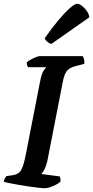

<svg xmlns="http://www.w3.org/2000/svg" viewBox="-30 -1003 496 1023"><path d="M205 0Q198 0 176.5 -2.5Q155 -5 127 -9Q99 -13 70 -18Q41 -23 19 -27.5Q-3 -32 -10 -35Q-9 -44 -4 -52.5Q1 -61 5 -65L36 -69Q69 -74 82 -96Q95 -118 106 -172L183 -566Q192 -612 203 -627.5Q214 -643 217 -645H120Q117 -648 114.5 -654.5Q112 -661 113 -671Q120 -678 134 -685.5Q148 -693 161.5 -698.5Q175 -704 181 -704H411Q414 -699 417.5 -688.5Q421 -678 419 -663L370 -650Q337 -641 324 -622Q311 -603 304 -564L222 -144Q216 -118 206.5 -100Q197 -82 190 -76L288 -63Q291 -59 292 -50Q293 -41 292 -35Q276 -21 250 -10.5Q224 0 205 0ZM244 -769Q231 -772 221 -781.5Q211 -791 208 -799Q245 -852 280 -894Q315 -936 342 -959.5Q369 -983 381 -983Q392 -983 406.5 -972Q421 -961 432.5 -944.5Q444 -928 446 -911Z"/></svg>

Font: Texturina
Style: Bold Italic
Weight: 700
Italic angle: -11°
Designer: Guillermo Torres Carreño
Foundry: Omnibus-Type
Version: Version 1.002; ttfautohint (v1.8.3)